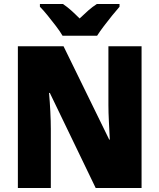

<svg xmlns="http://www.w3.org/2000/svg" viewBox="-20 -947 803 967"><path d="M693 0H462L231 -479H227Q231 -435 233.5 -385Q236 -335 236 -298V0H70V-714H300L530 -244H533Q531 -286 528.5 -334Q526 -382 526 -417V-714H693ZM295 -767Q283 -788 262 -815.5Q241 -843 219.5 -869.5Q198 -896 181 -913V-927H297Q319 -912 338.5 -894.5Q358 -877 381 -854Q405 -877 425.5 -895Q446 -913 468 -927H582V-913Q566 -895 545 -869Q524 -843 503.5 -816Q483 -789 469 -767Z"/></svg>

Font: Noto Sans Hebrew SemiCondensed Black
Style: Regular
Weight: 900
Width: 4
Designer: Ben Nathan
Foundry: Google LLC
Version: Version 3.001; ttfautohint (v1.8.4.7-5d5b)